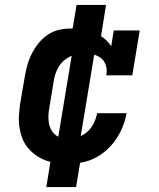

<svg xmlns="http://www.w3.org/2000/svg" viewBox="-20 -653 640 775"><path d="M255 8Q231 8 207.5 5Q184 2 163 -6Q142 -14 124 -27Q106 -40 92 -57Q78 -74 70 -95Q62 -116 58.5 -139Q55 -162 56.5 -185.5Q58 -209 61 -233L80 -343Q84 -367 90.5 -390.5Q97 -414 108.5 -436.5Q120 -459 136.5 -479.5Q153 -500 174.5 -514Q196 -528 220.5 -533Q245 -538 269 -538Q292 -538 315.5 -534Q339 -530 360 -521.5Q381 -513 399 -499Q417 -485 429 -466L439 -530H544L514 -349H409Q413 -368 408 -386.5Q403 -405 390 -416.5Q377 -428 358.5 -432.5Q340 -437 321 -437Q307 -437 292 -434.5Q277 -432 263 -425Q249 -418 237 -407.5Q225 -397 217 -383.5Q209 -370 204 -355.5Q199 -341 197 -327L179 -217Q176 -202 175.5 -187Q175 -172 177 -158Q179 -144 185.5 -131.5Q192 -119 202 -110Q212 -101 226 -97Q240 -93 255 -93Q275 -93 296 -100Q317 -107 333 -121.5Q349 -136 358.5 -155.5Q368 -175 372 -196H491Q486 -169 475.5 -142.5Q465 -116 449 -92Q433 -68 411 -48Q389 -28 363 -15Q337 -2 309.5 3Q282 8 255 8ZM167 102 193 -59 208 -57 278 -480H323L265 -488L289 -633H408L382 -471L367 -473L297 -50H252L311 -42L287 102Z"/></svg>

Font: Iosevka Slab Extended Oblique
Style: Bold
Weight: 700
Width: 7
Italic angle: -9°
Monospace: yes
Designer: Belleve Invis
Foundry: Belleve Invis
Version: Version 11.1.1; ttfautohint (v1.8.3)